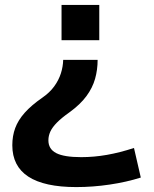

<svg xmlns="http://www.w3.org/2000/svg" viewBox="-20 -540 626 780"><path d="M376.6 -296.7Q376.6 -256.7 366.3 -220Q356 -183.3 331.1 -149.5Q306.3 -115.7 261.6 -83.3Q229.6 -60.7 211.1 -41.8Q192.6 -23 184.6 -5.7Q176.6 11.7 176.6 30Q176.6 65.7 208.4 82Q240.3 98.4 310 98.4Q362 98.4 414.2 89.2Q466.3 80.1 524.3 61.1L552 181.3Q494 199.7 425.8 209.8Q357.7 220 290 220Q30 220 30 50Q30 12.3 41.8 -19.8Q53.7 -52 80.5 -82.1Q107.4 -112.3 151.7 -143Q181.7 -163.7 200 -188.8Q218.4 -214 227.2 -241.5Q236 -269 236.7 -296.7ZM383.3 -520V-376.7H230V-520Z"/></svg>

Font: M PLUS 1 Thin
Style: Regular
Weight: 100
Designer: Coji Morishita
Foundry: UNDERFOREST DESIGN
Version: Version 1.001